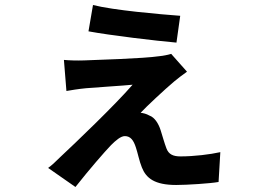

<svg xmlns="http://www.w3.org/2000/svg" viewBox="-20 -674 1040 766"><path d="M351 -654 333 -549C419 -533 603 -511 684 -504L699 -611C618 -617 433 -633 351 -654ZM726 -388 663 -459C654 -456 630 -451 617 -450C550 -440 359 -435 316 -433C288 -432 255 -433 235 -435L245 -311C263 -314 291 -319 323 -322C368 -326 470 -332 509 -336C439 -255 280 -103 219 -46C198 -25 187 -15 172 -4L281 72C337 1 397 -68 423 -95C442 -114 462 -131 478 -131C501 -131 513 -114 522 -86C529 -66 536 -30 546 -6C563 37 597 64 683 64C726 64 819 58 852 52L859 -67C819 -58 755 -50 700 -50C671 -50 653 -58 644 -82C636 -103 628 -132 621 -154C613 -180 597 -206 576 -213C564 -220 551 -223 541 -224C561 -246 639 -319 675 -349C688 -360 709 -376 726 -388Z"/></svg>

Font: Noto Sans JP
Style: Bold
Weight: 700
Designer: Ryoko NISHIZUKA 西塚涼子 (kana, bopomofo & ideographs); Paul D. Hunt (Latin, Greek & Cyrillic); Sandoll Communications 산돌커뮤니
Foundry: Adobe
Version: Version 2.004;hotconv 1.0.118;makeotfexe 2.5.65603